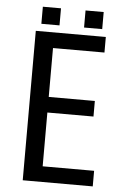

<svg xmlns="http://www.w3.org/2000/svg" viewBox="-56 -856 586 896"><g transform="rotate(5 236.5 -407.5)"><path d="M85 0V-700H413V-627H172V-398H388V-325H172V-73H413V0ZM308 -735V-815H393V-735ZM108 -735V-815H193V-735Z"/></g></svg>

Font: Share
Style: Regular
Weight: 400
Designer: Ralph du Carrois
Version: Version 1.001